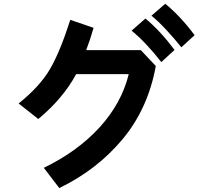

<svg xmlns="http://www.w3.org/2000/svg" viewBox="-20 -917 1040 991"><path d="M76.2 -382.8Q185.5 -470.7 237.8 -560.1Q290 -649.4 342.8 -814.5L462.9 -773.4Q446.3 -713.9 424.8 -658.2H707L784.2 -576.2Q744.1 -356.4 612.8 -198.7Q481.4 -41 286.1 53.7L206.1 -50.8Q379.9 -134.8 493.7 -259.3Q607.4 -383.8 644.5 -534.2H373Q305.7 -409.2 177.7 -302.7ZM761.7 -835.9 833 -897.5Q912.1 -833 984.4 -735.4L916 -672.9Q882.8 -714.8 838.9 -762.2Q794.9 -809.6 761.7 -835.9ZM659.2 -758.8 730.5 -821.3Q806.6 -758.8 880.9 -659.2L812.5 -596.7Q731.4 -700.2 659.2 -758.8Z"/></svg>

Font: Gothic A1 ExtraBold
Style: Regular
Weight: 800
Designer: HanYang I&C Co.,Ltd.
Foundry: HanYang I&C Co.,Ltd.
Version: Version 2.50